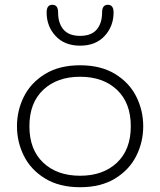

<svg xmlns="http://www.w3.org/2000/svg" viewBox="-20 -773 670 803"><path d="M51 -245Q51 -311 80 -369Q109 -427 168.5 -463.5Q228 -500 315 -500Q402 -500 461.5 -463.5Q521 -427 550 -369Q579 -311 579 -245Q579 -179 550 -121Q521 -63 461.5 -26.5Q402 10 315 10Q228 10 168.5 -26.5Q109 -63 80 -121Q51 -179 51 -245ZM527 -245Q527 -343 469 -397.5Q411 -452 315 -452Q219 -452 161 -397.5Q103 -343 103 -245Q103 -147 161 -92.5Q219 -38 315 -38Q411 -38 469 -92.5Q527 -147 527 -245ZM175 -721Q175 -753 199 -753Q223 -753 223 -721Q223 -676 245.5 -649.5Q268 -623 315 -623Q362 -623 384.5 -649.5Q407 -676 407 -721Q407 -753 431 -753Q455 -753 455 -721Q455 -663 417.5 -622.5Q380 -582 315 -582Q250 -582 212.5 -622.5Q175 -663 175 -721Z"/></svg>

Font: Kodchasan ExtraLight
Style: Regular
Weight: 275
Version: Version 1.000; ttfautohint (v1.6)